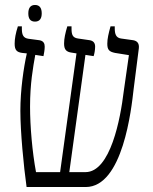

<svg xmlns="http://www.w3.org/2000/svg" viewBox="-20 -753 615 773"><path d="M121 -666C140 -666 148 -679 148 -699C148 -720 140 -733 121 -733C102 -733 94 -720 94 -699C94 -678 102 -666 121 -666ZM87 0H325C475 0 509 -315 518 -394L539 -559C541 -579 532 -588 517 -591L467 -598C447 -601 442 -616 442 -639V-647H425C417 -618 412 -597 412 -577C412 -553 419 -545 443 -540L499 -531L478 -384C465 -276 425 -60 324 -60H259L324 -532L357 -527C360 -536 363 -552 363 -565C363 -579 357 -588 342 -591L294 -598C274 -601 268 -611 268 -637V-647H251C243 -620 238 -598 238 -578C238 -554 246 -544 269 -541L288 -538L222 -60H125C110 -141 101 -243 101 -324C101 -416 113 -482 122 -532L155 -527C157 -537 160 -552 160 -565C160 -577 156 -588 139 -591L94 -597C75 -600 68 -611 68 -637V-647H52C43 -619 39 -597 39 -577C39 -552 47 -543 69 -540L88 -538C75 -480 62 -390 62 -307C62 -223 75 -86 87 0Z"/></svg>

Font: Noto Serif Hebrew Condensed Light
Style: Regular
Weight: 300
Width: 3
Designer: Monotype Design Team
Foundry: Monotype Imaging Inc.
Version: Version 2.004